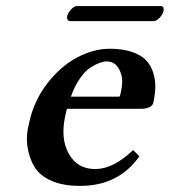

<svg xmlns="http://www.w3.org/2000/svg" viewBox="-20 -605 561 635"><path d="M487.8 -535.2H213.9Q198.7 -535.2 202.6 -553.2Q204.1 -559.1 209 -566.4Q213.9 -573.7 220.9 -579.3Q228 -585 234.4 -585H510.3Q524.4 -585 520.5 -567.9Q518.1 -557.1 507.8 -546.1Q497.6 -535.2 487.8 -535.2ZM214.4 -285.2H374.5Q377 -287.1 378.9 -295.9Q388.2 -335.4 380.9 -359.1Q373.5 -382.8 361.1 -392.3Q348.6 -401.9 333.5 -401.9Q323.2 -401.9 310.5 -397.5Q297.9 -393.1 280 -382.1Q262.2 -371.1 244.6 -345.9Q227.1 -320.8 214.4 -285.2ZM420.4 -108.9 440.9 -87.9Q371.6 10.3 243.7 9.8Q188.5 9.8 150.1 -7.1Q111.8 -23.9 94.2 -52.7Q76.7 -81.5 71 -119.1Q65.4 -156.7 76.2 -198.2Q91.8 -271.5 136.2 -328.9Q180.7 -386.2 235.1 -415Q289.6 -443.8 343.3 -443.8Q385.7 -443.8 416.3 -433.3Q446.8 -422.9 462.9 -406Q479 -389.2 486.6 -365.2Q494.1 -341.3 493.7 -317.4Q493.2 -293.5 487.3 -266.1Q482.9 -245.1 443.8 -245.1H201.2Q198.2 -231.4 195.3 -219.2Q179.7 -145.5 208 -95.7Q236.3 -45.9 294.9 -45.9Q355 -45.9 420.4 -108.9Z"/></svg>

Font: Linux Libertine Slanted
Style: Semibold Slanted
Weight: 600
Designer: Philipp H. Poll
Foundry: Philipp H. Poll
Version: Version 5.1.1